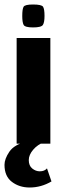

<svg xmlns="http://www.w3.org/2000/svg" viewBox="-49 -639 269 854"><path d="M25 -470H175V0H25ZM98 -517Q62 -517 56 -528.5Q50 -540 50 -568Q50 -599 56 -609Q62 -619 98 -619Q136 -619 142.5 -609Q149 -599 149 -568Q149 -540 142 -528.5Q135 -517 98 -517ZM83 195Q37 195 4 170Q-29 145 -29 94Q-29 68 -7.5 36Q14 4 71 -10L148 -7Q118 4 98.5 27Q79 50 79 73Q79 98 94.5 110.5Q110 123 128 123Q149 123 160 110L180 168Q134 195 83 195Z"/></svg>

Font: Smooch Sans Black
Style: Regular
Weight: 900
Designer: Robert E. Leuschke
Foundry: Robert E. Leuschke
Version: Version 1.010; ttfautohint (v1.8.3)